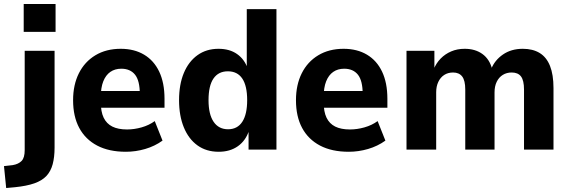

<svg xmlns="http://www.w3.org/2000/svg" viewBox="-65 -751 2859 964"><path d="M54 -591V-731H214V-591ZM-34 193 -45 83 -1 78Q28 73 43.5 57Q59 41 59 3V-496H209V-10Q209 38 199.5 73.5Q190 109 168 132.5Q146 156 107.5 169.5Q69 183 10 189Z M567 11Q482 11 423 -20Q364 -51 333 -108.5Q302 -166 302 -248Q302 -325 331 -383Q360 -441 414 -473.5Q468 -506 541 -506Q609 -506 658.5 -476.5Q708 -447 734.5 -391Q761 -335 761 -255V-210H423V-294H651L637 -278Q637 -346 613 -376Q589 -406 544 -406Q512 -406 489 -390Q466 -374 453.5 -342.5Q441 -311 441 -263V-239Q441 -190 455.5 -160Q470 -130 499 -115.5Q528 -101 573 -101Q609 -101 646 -111.5Q683 -122 712 -143L751 -45Q712 -17 664 -3Q616 11 567 11Z M1033 11Q971 11 926.5 -21Q882 -53 858 -111.5Q834 -170 834 -248Q834 -327 858 -384.5Q882 -442 926.5 -474Q971 -506 1032 -506Q1088 -506 1125.5 -479.5Q1163 -453 1179 -406H1174V-705H1323V0H1183V-97H1186Q1169 -45 1129.5 -17Q1090 11 1033 11ZM1080 -102Q1127 -102 1151.5 -139.5Q1176 -177 1176 -248Q1176 -320 1151.5 -356.5Q1127 -393 1079 -393Q1032 -393 1007 -357Q982 -321 982 -248Q982 -177 1007.5 -139.5Q1033 -102 1080 -102Z M1686 11Q1601 11 1542 -20Q1483 -51 1452 -108.5Q1421 -166 1421 -248Q1421 -325 1450 -383Q1479 -441 1533 -473.5Q1587 -506 1660 -506Q1728 -506 1777.5 -476.5Q1827 -447 1853.5 -391Q1880 -335 1880 -255V-210H1542V-294H1770L1756 -278Q1756 -346 1732 -376Q1708 -406 1663 -406Q1631 -406 1608 -390Q1585 -374 1572.5 -342.5Q1560 -311 1560 -263V-239Q1560 -190 1574.5 -160Q1589 -130 1618 -115.5Q1647 -101 1692 -101Q1728 -101 1765 -111.5Q1802 -122 1831 -143L1870 -45Q1831 -17 1783 -3Q1735 11 1686 11Z M1976 0V-496H2116V-402H2112Q2125 -434 2147.5 -457Q2170 -480 2200.5 -493Q2231 -506 2268 -506Q2321 -506 2357 -480Q2393 -454 2406 -404H2401Q2419 -449 2460.5 -477.5Q2502 -506 2560 -506Q2610 -506 2644.5 -485Q2679 -464 2696.5 -420Q2714 -376 2714 -309V0H2566V-301Q2566 -347 2551 -367Q2536 -387 2504 -387Q2479 -387 2459.5 -375Q2440 -363 2429 -340.5Q2418 -318 2418 -287V0H2271V-301Q2271 -347 2255.5 -367Q2240 -387 2210 -387Q2184 -387 2165 -374.5Q2146 -362 2135.5 -339.5Q2125 -317 2125 -288V0Z"/></svg>

Font: Nunito Sans 10pt SemiCondensed ExtraBold
Style: Regular
Weight: 800
Width: 4
Designer: Vernon Adams
Foundry: Vernon Adams
Version: Version 3.101;gftools[0.9.27]